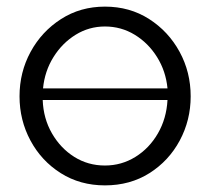

<svg xmlns="http://www.w3.org/2000/svg" viewBox="-20 -550 634 580"><path d="M297 10Q222 10 163.5 -27Q105 -64 72 -125.5Q39 -187 39 -259Q39 -332 72.5 -393.5Q106 -455 164.5 -492.5Q223 -530 297 -530Q372 -530 430.5 -492.5Q489 -455 522.5 -393.5Q556 -332 556 -259Q556 -187 523 -125.5Q490 -64 431.5 -27Q373 10 297 10ZM297 -470Q249 -470 208.5 -445Q168 -420 141.5 -377.5Q115 -335 110 -283H486Q481 -335 454.5 -377.5Q428 -420 387 -445Q346 -470 297 -470ZM297 -50Q347 -50 389 -76Q431 -102 457 -147Q483 -192 486 -248H109Q111 -192 137 -147Q163 -102 204.5 -76Q246 -50 297 -50Z"/></svg>

Font: Raleway
Style: Regular
Weight: 400
Designer: Matt McInerney, Pablo Impallari, Rodrigo Fuenzalida
Foundry: Matt McInerney, Pablo Impallari, Rodrigo Fuenzalida
Version: Version 4.101;RELEASE